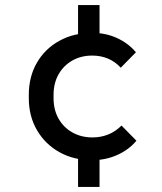

<svg xmlns="http://www.w3.org/2000/svg" viewBox="-20 -730 640 760"><path d="M345 -96Q272 -96 215.5 -127.5Q159 -159 126.5 -214.5Q94 -270 94 -342V-354Q94 -427 126.5 -482.5Q159 -538 216 -569Q273 -600 345 -600Q398 -600 443 -579.5Q488 -559 518 -523L458 -462Q436 -486 407.5 -498Q379 -510 345 -510Q301 -510 266.5 -490.5Q232 -471 212 -436Q192 -401 192 -354V-342Q192 -295 212 -260Q232 -225 267 -205.5Q302 -186 346 -186Q379 -186 408 -197.5Q437 -209 461 -233L520 -173Q490 -137 444 -116.5Q398 -96 345 -96ZM289 10V-140H374V10ZM289 -559V-710H374V-559Z"/></svg>

Font: SUSE Thin Medium
Style: Regular
Weight: 500
Version: Version 1.000